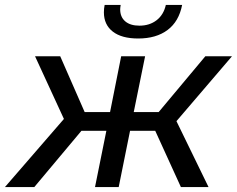

<svg xmlns="http://www.w3.org/2000/svg" viewBox="-61 -758 960 778"><path d="M654 -267 784 0H672L568 -228H466L420 0H324L370 -228H269L78 0H-41L198 -276L81 -530H183L282 -304H385L430 -530H527L481 -304H582L771 -530H879ZM360 -708Q360 -723 363 -738H428Q426 -726 426 -720Q426 -689 446.5 -671.5Q467 -654 504 -654Q545 -654 573.5 -676Q602 -698 611 -738H677Q664 -671 618 -636.5Q572 -602 499 -602Q432 -602 396 -630Q360 -658 360 -708Z"/></svg>

Font: Montserrat Alternates Medium
Style: Italic
Weight: 500
Italic angle: -11.3°
Designer: Julieta Ulanovsky
Foundry: Julieta Ulanovsky
Version: Version 7.200